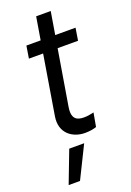

<svg xmlns="http://www.w3.org/2000/svg" viewBox="-172 -736 707 1038"><g transform="rotate(-20 182.0 -217.0)"><path d="M359.4 -545.5H242.5L264.2 -676.1H180.4L158.7 -545.5H76.7L65.3 -474.4H147L90.9 -133.5C75.3 -38.4 143.5 7.1 214.5 7.1C245.7 7.1 267 1.4 279.8 -2.8L294 -81.7C271.7 -76.3 255.7 -73.9 237.2 -73.9C200.3 -73.9 165.8 -85.2 177.6 -156.2L230.5 -474.4H348ZM33.4 241.5H98.7L189.6 57.5H103.7Z"/></g></svg>

Font: Magic Ui Pro
Style: Italic
Weight: 400
Italic angle: -9.39999°
Designer: Stefan Endress, Andreas Faust
Version: Version 1.000;FEAKit 1.0